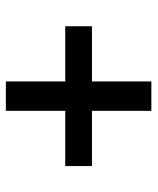

<svg xmlns="http://www.w3.org/2000/svg" viewBox="38 -626 525 640"><g transform="rotate(-90 300.0 -305.5)"><path d="M251 -63V-261H67V-350H251V-548H349V-350H533V-261H349V-63Z"/></g></svg>

Font: IBM Plex Sans Thai Medium
Style: Regular
Weight: 500
Designer: Mike Abbink, Paul van der Laan, Pieter van Rosmalen, Ben Mitchell, Mark Frömberg
Foundry: Bold Monday
Version: Version 1.1